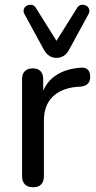

<svg xmlns="http://www.w3.org/2000/svg" viewBox="-20 -782 405 809"><path d="M120 7Q97 7 85 -5Q73 -17 73 -40V-448Q73 -471 85 -482.5Q97 -494 118 -494Q139 -494 150.5 -482.5Q162 -471 162 -448V-371H152Q168 -431 212 -462Q256 -493 323 -497Q339 -498 349 -489.5Q359 -481 360 -461Q361 -442 351 -430.5Q341 -419 320 -417L302 -416Q236 -409 200.5 -373Q165 -337 165 -274V-40Q165 -17 153.5 -5Q142 7 120 7ZM218 -538Q201 -538 187.5 -547Q174 -556 164 -574L84 -721Q77 -733 80.5 -743.5Q84 -754 93.5 -758.5Q103 -763 113.5 -761.5Q124 -760 131 -749L218 -610L305 -749Q312 -760 322.5 -761.5Q333 -763 342.5 -758.5Q352 -754 355.5 -743.5Q359 -733 352 -721L272 -574Q263 -556 249 -547Q235 -538 218 -538Z"/></svg>

Font: Nunito ExtraLight Medium
Style: Regular
Weight: 500
Version: Version 3.602